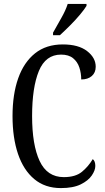

<svg xmlns="http://www.w3.org/2000/svg" viewBox="-20 -951 538 981"><path d="M291 10Q210 10 155 -36Q100 -82 72 -164.5Q44 -247 44 -358Q44 -469 73 -551Q102 -633 159 -678.5Q216 -724 301 -724Q381 -724 425 -690Q469 -656 469 -610Q469 -580 449 -562.5Q429 -545 395 -545Q395 -577 385.5 -606Q376 -635 353.5 -653.5Q331 -672 292 -672Q213 -672 178.5 -588Q144 -504 144 -358Q144 -211 182.5 -128.5Q221 -46 306 -46Q366 -46 399 -73.5Q432 -101 454 -138Q467 -128 467 -103Q467 -81 449 -54.5Q431 -28 392.5 -9Q354 10 291 10ZM251 -784Q272 -822 293.5 -859.5Q315 -897 326 -931H422V-921Q412 -904 389 -876.5Q366 -849 338 -821Q310 -793 286 -771H251Z"/></svg>

Font: Noto Serif Tamil ExtraCondensed
Style: Regular
Weight: 400
Width: 2
Designer: Indian Type Foundry, Tom Grace, and the Monotype Design Team
Foundry: Monotype Imaging Inc.
Version: Version 2.004; ttfautohint (v1.8.4.7-5d5b)